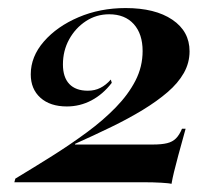

<svg xmlns="http://www.w3.org/2000/svg" viewBox="-20 -448 538 472"><path d="M401.6 4Q396.8 2.4 377 1.2Q357.3 0 329.8 0H15.3L17.7 -8.9Q64.5 -37.1 109.3 -65.3Q154 -93.5 194 -123Q233.9 -152.4 264.5 -183.9Q295.2 -215.3 312.9 -249.6Q330.6 -283.9 330.6 -322.6Q330.6 -364.5 308.9 -388.7Q287.1 -412.9 248.4 -412.9Q216.9 -412.9 191.1 -396Q165.3 -379 150 -351.2Q134.7 -323.4 134.7 -289.5Q134.7 -258.1 150.4 -241.5Q166.1 -225 196 -225Q212.9 -225 226.6 -231.9Q240.3 -238.7 252.4 -252.4L254.8 -244.4Q233.1 -216.1 204.8 -201.2Q176.6 -186.3 144.4 -186.3Q103.2 -186.3 79.4 -207.7Q55.6 -229 55.6 -265.3Q55.6 -308.9 87.9 -346Q120.2 -383.1 173 -405.6Q225.8 -428.2 288.7 -428.2Q361.3 -428.2 403.6 -399.6Q446 -371 446 -321.8Q446 -293.5 431.9 -268.5Q417.7 -243.5 391.9 -221.4Q366.1 -199.2 331 -177.8Q296 -156.5 253.6 -135.9Q211.3 -115.3 164.5 -94.4V-92.7H355.6Q377.4 -92.7 390.7 -96Q404 -99.2 412.5 -107.7Q421 -116.1 427.4 -131.5H436.3Q425 -90.3 418.1 -65.3Q411.3 -40.3 407.7 -25Q404 -9.7 401.6 4Z"/></svg>

Font: Playfair 144pt
Style: Bold Italic
Weight: 700
Italic angle: -15.6°
Designer: Claus Eggers Sørensen
Foundry: Claus Eggers Sørensen
Version: Version 2.203